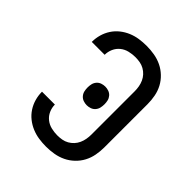

<svg xmlns="http://www.w3.org/2000/svg" viewBox="-206 -873 1012 1012"><g transform="rotate(45 300.0 -367.5)"><path d="M302 8Q275 8 248 4Q221 0 196 -10.5Q171 -21 149.5 -38Q128 -55 113 -78Q98 -101 90.5 -127.5Q83 -154 83 -181V-182H179Q179 -159 188.5 -137.5Q198 -116 216 -101.5Q234 -87 257 -81.5Q280 -76 302 -76Q320 -76 337 -79Q354 -82 369 -90.5Q384 -99 395.5 -111.5Q407 -124 414 -139.5Q421 -155 424 -172Q427 -189 427 -206V-529Q427 -546 424 -563Q421 -580 414 -595.5Q407 -611 395.5 -623.5Q384 -636 369 -644.5Q354 -653 337 -656Q320 -659 302 -659Q280 -659 257 -653.5Q234 -648 216 -633.5Q198 -619 188.5 -597.5Q179 -576 179 -553H83V-554Q83 -581 90.5 -607.5Q98 -634 113 -657Q128 -680 149.5 -697Q171 -714 196 -724.5Q221 -735 248 -739Q275 -743 302 -743Q332 -743 361 -738Q390 -733 416 -720.5Q442 -708 463.5 -687.5Q485 -667 498.5 -641.5Q512 -616 517.5 -587Q523 -558 523 -529V-206Q523 -177 517.5 -148Q512 -119 498.5 -93.5Q485 -68 463.5 -47.5Q442 -27 416 -14.5Q390 -2 361 3Q332 8 302 8ZM300 -298Q287 -298 274 -302.5Q261 -307 252 -317.5Q243 -328 240 -341Q237 -354 237 -368Q237 -381 240 -394Q243 -407 252 -417.5Q261 -428 274 -432.5Q287 -437 300 -437Q313 -437 326 -432.5Q339 -428 348 -417.5Q357 -407 360 -394Q363 -381 363 -368Q363 -354 360 -341Q357 -328 348 -317.5Q339 -307 326 -302.5Q313 -298 300 -298Z"/></g></svg>

Font: Iosevka Fixed Medium Extended
Style: Regular
Weight: 500
Width: 7
Monospace: yes
Designer: Belleve Invis
Foundry: Belleve Invis
Version: Version 24.1.1; ttfautohint (v1.8.4)